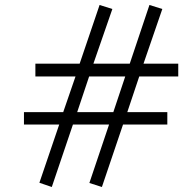

<svg xmlns="http://www.w3.org/2000/svg" viewBox="-20 -728 783 771"><path d="M337.9 -420.9 290 -277.8H435.1L482.9 -420.9ZM539.1 -420.9 491.2 -277.8H651.9V-228H474.1L389.2 22.9L338.9 6.8L418 -228H272.9L188 22.9L138.2 5.9L217.8 -228H76.2V-277.8H233.9L283.2 -420.9H122.1V-472.2H299.8L379.9 -708L431.2 -691.9L355 -472.2H501L580.1 -708L631.8 -691.9L556.2 -472.2H695.8V-420.9Z"/></svg>

Font: Charis SIL Phon
Style: Italic
Weight: 400
Italic angle: -11°
Foundry: SIL International
Version: Version 5.000